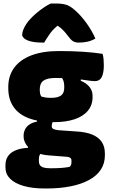

<svg xmlns="http://www.w3.org/2000/svg" viewBox="-20 -854 640 1091"><path d="M114 -81Q114 -102 122.5 -119Q131 -136 148 -147Q165 -158 190 -163V-183L286 -173Q280 -164 277 -155Q274 -146 274 -136Q274 -126 283.5 -121Q293 -116 314 -114L414 -107Q468 -104 503.5 -89.5Q539 -75 557.5 -48.5Q576 -22 576 18V29Q576 74 553.5 109Q531 144 487.5 168Q444 192 382.5 204.5Q321 217 244 217H233Q164 217 114 202.5Q64 188 37.5 161.5Q11 135 11 98V85Q11 55 25 34Q39 13 68 0.5Q97 -12 139 -14V-31L235 -2Q222 7 214.5 14.5Q207 22 204 30Q201 38 201 50V61Q201 76 207.5 85Q214 94 228 98Q242 102 264 102H277Q306 102 331 100Q356 98 376 94Q382 88 384 82Q386 76 386 67V57Q386 48 379.5 43Q373 38 361 37L258 29Q215 26 182.5 11Q150 -4 132 -28Q114 -52 114 -81ZM321 -425 439 -421V-395Q471 -382 488.5 -360Q506 -338 506 -310V-302Q506 -257 479.5 -225Q453 -193 404 -176.5Q355 -160 288 -160Q204 -160 145.5 -181.5Q87 -203 57 -246.5Q27 -290 27 -353V-360Q27 -423 60.5 -469Q94 -515 158.5 -539.5Q223 -564 315 -564Q387 -564 450 -560Q513 -556 563 -548Q567 -534 568.5 -518Q570 -502 570 -483Q570 -439 558 -416Q546 -393 520 -393Q502 -393 474 -397.5Q446 -402 403 -406.5Q360 -411 296 -411Q249 -411 227.5 -396Q206 -381 206 -347V-340Q206 -332 207.5 -324Q209 -316 214 -306Q227 -302 239 -300Q251 -298 270 -298Q309 -298 327 -311.5Q345 -325 345 -354V-362Q345 -374 343 -385Q341 -396 335.5 -406Q330 -416 321 -425ZM268 -834Q276 -834 283.5 -834Q291 -834 299 -834Q333 -834 356 -827Q379 -820 407 -795Q424 -780 440 -762Q456 -744 470.5 -724Q485 -704 498 -682Q511 -660 522 -635Q502 -623 478.5 -617.5Q455 -612 429 -612Q407 -612 394.5 -620Q382 -628 366 -650Q353 -668 336 -685Q319 -702 285 -723L341 -707H275L329 -725Q285 -693 265 -664.5Q245 -636 231 -612H225Q182 -612 156 -618.5Q130 -625 118 -635.5Q106 -646 106 -656Q106 -668 111.5 -683Q117 -698 129 -717Q140 -734 156.5 -751Q173 -768 192.5 -784Q212 -800 231.5 -813Q251 -826 268 -834Z"/></svg>

Font: Recursive Casual Black
Style: Regular
Weight: 900
Version: Version 1.047